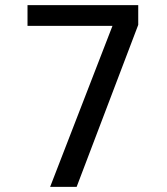

<svg xmlns="http://www.w3.org/2000/svg" viewBox="-20 -726 650 746"><path d="M174.8 0 417 -625.5H86.9V-706.1H517.1V-629.4L277.8 0Z"/></svg>

Font: Monda
Style: Regular
Weight: 400
Designer: Vernon Adams
Foundry: Vernon Adams
Version: Version 2.100; ttfautohint (v1.8.3)